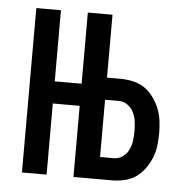

<svg xmlns="http://www.w3.org/2000/svg" viewBox="-43 -562 587 605"><g transform="rotate(5 250.0 -260.0)"><path d="M48 0V-520H126V-295H211V-520H289V-321H333Q352 -321 372 -316.5Q392 -312 408 -301Q424 -290 436 -273.5Q448 -257 455.5 -238.5Q463 -220 465.5 -200Q468 -180 468 -161Q468 -141 465.5 -121Q463 -101 455.5 -82.5Q448 -64 436 -47.5Q424 -31 408 -20Q392 -9 372 -4.5Q352 0 333 0H211V-225H126V0ZM289 -70H333Q348 -70 360.5 -79Q373 -88 379.5 -101.5Q386 -115 388 -130Q390 -145 390 -161Q390 -176 388 -191Q386 -206 379.5 -219.5Q373 -233 360.5 -242Q348 -251 333 -251H289Z"/></g></svg>

Font: Iosevka SS18
Style: Regular
Weight: 400
Monospace: yes
Designer: Belleve Invis
Foundry: Belleve Invis
Version: Version 25.1.1; ttfautohint (v1.8.4)